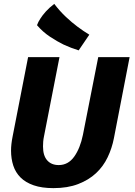

<svg xmlns="http://www.w3.org/2000/svg" viewBox="-20 -964 696 991"><path d="M287 -669 207 -260Q204 -246 203 -233Q202 -220 202 -208Q202 -161 223.5 -136.5Q245 -112 283 -112Q332 -112 363 -155.5Q394 -199 408 -268L487 -669H649L568 -251Q558 -199 535.5 -152Q513 -105 475.5 -70Q438 -35 383.5 -14Q329 7 256 7Q196 7 154 -7.5Q112 -22 86 -48Q60 -74 48.5 -109.5Q37 -145 37 -187Q37 -219 45 -259L125 -669ZM386 -704Q347 -716 308 -734Q275 -750 238 -774.5Q201 -799 171 -834Q177 -851 189 -869Q199 -885 216.5 -904.5Q234 -924 260 -944Q289 -906 320.5 -876.5Q352 -847 379 -827Q411 -803 441 -785Z"/></svg>

Font: Amaranth
Style: Bold Italic
Weight: 700
Italic angle: -12°
Designer: Gesine Todt
Foundry: Gesine Todt
Version: Version 1.001